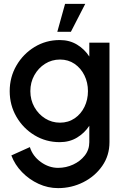

<svg xmlns="http://www.w3.org/2000/svg" viewBox="-20 -720 644 990"><path d="M440.5 -500H544.5V13Q544.5 82 507.2 135.5Q470 189 409.5 219.5Q349 250 279.5 250Q227 250 178.8 227.8Q130.5 205.5 93.5 167.5Q56.5 129.5 38.5 81.5L134 38.5Q148.5 85 190.2 115.2Q232 145.5 279.5 145.5Q320.5 145.5 357.2 128.5Q394 111.5 417.2 81.8Q440.5 52 440.5 13V-71.5Q416 -34 377.2 -10.5Q338.5 13 288 13Q217 13 158.2 -22.5Q99.5 -58 64.8 -117.8Q30 -177.5 30 -250Q30 -322.5 64.8 -382.2Q99.5 -442 158.2 -477.8Q217 -513.5 288 -513.5Q338.5 -513.5 377.2 -490Q416 -466.5 440.5 -428.5ZM289.5 -87.5Q332 -87.5 364.8 -109.8Q397.5 -132 415.5 -169Q433.5 -206 433.5 -250Q433.5 -294.5 415.2 -331.5Q397 -368.5 364.5 -390.8Q332 -413 289.5 -413Q247 -413 212.2 -391Q177.5 -369 157 -332Q136.5 -295 136.5 -250Q136.5 -205 157.2 -168Q178 -131 212.8 -109.2Q247.5 -87.5 289.5 -87.5ZM275.5 -556 315.5 -700H419.5L345.5 -556Z"/></svg>

Font: Urbanist SemiBold
Style: Regular
Weight: 600
Designer: Corey Hu
Foundry: Corey Hu
Version: Version 1.321; ttfautohint (v1.8.4.7-5d5b)